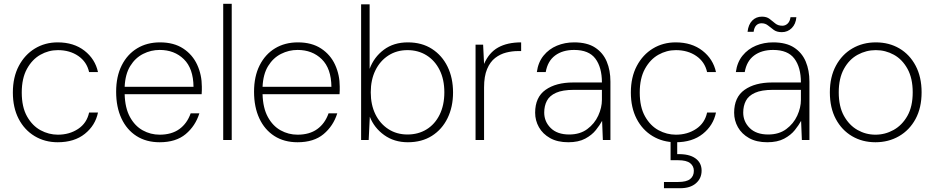

<svg xmlns="http://www.w3.org/2000/svg" viewBox="-20 -740 4940 1015"><path d="M285 12Q217 12 163 -20.5Q109 -53 78.5 -112Q48 -171 48 -251Q48 -332 79.5 -391.5Q111 -451 164.5 -483.5Q218 -516 285 -516Q370 -516 426.5 -472Q483 -428 498 -359H451Q439 -413 394 -444Q349 -475 286 -475Q237 -475 193.5 -450.5Q150 -426 122.5 -376Q95 -326 95 -251Q95 -174 123 -124.5Q151 -75 194.5 -51.5Q238 -28 286 -28Q347 -28 393 -58.5Q439 -89 451 -145H498Q484 -77 428.5 -32.5Q373 12 285 12Z M824 12Q753 12 701.5 -21Q650 -54 622 -114Q594 -174 594 -255Q594 -336 623.5 -394.5Q653 -453 705 -484.5Q757 -516 826 -516Q899 -516 948.5 -483.5Q998 -451 1022.5 -397.5Q1047 -344 1047 -282Q1047 -272 1047 -263Q1047 -254 1046 -242H639Q641 -169 667 -121.5Q693 -74 734.5 -51Q776 -28 824 -28Q887 -28 928 -57.5Q969 -87 988 -141H1034Q1013 -74 961.5 -31Q910 12 824 12ZM824 -476Q778 -476 736.5 -455Q695 -434 668.5 -391Q642 -348 639 -281H1003Q1002 -378 952 -427Q902 -476 824 -476Z M1160 0V-720H1205V0Z M1553 12Q1482 12 1430.5 -21Q1379 -54 1351 -114Q1323 -174 1323 -255Q1323 -336 1352.5 -394.5Q1382 -453 1434 -484.5Q1486 -516 1555 -516Q1628 -516 1677.5 -483.5Q1727 -451 1751.5 -397.5Q1776 -344 1776 -282Q1776 -272 1776 -263Q1776 -254 1775 -242H1368Q1370 -169 1396 -121.5Q1422 -74 1463.5 -51Q1505 -28 1553 -28Q1616 -28 1657 -57.5Q1698 -87 1717 -141H1763Q1742 -74 1690.5 -31Q1639 12 1553 12ZM1553 -476Q1507 -476 1465.5 -455Q1424 -434 1397.5 -391Q1371 -348 1368 -281H1732Q1731 -378 1681 -427Q1631 -476 1553 -476Z M2136 12Q2064 12 2011 -26Q1958 -64 1935 -123L1929 0H1889V-717H1934V-376Q1957 -438 2009 -477Q2061 -516 2136 -516Q2210 -516 2263.5 -481.5Q2317 -447 2346 -387.5Q2375 -328 2375 -251Q2375 -175 2346 -115.5Q2317 -56 2263.5 -22Q2210 12 2136 12ZM2134 -29Q2191 -29 2235 -56Q2279 -83 2304 -133.5Q2329 -184 2329 -252Q2329 -320 2304 -370Q2279 -420 2235 -447.5Q2191 -475 2134 -475Q2077 -475 2033 -446.5Q1989 -418 1964.5 -368Q1940 -318 1940 -252Q1940 -186 1964.5 -136Q1989 -86 2033 -57.5Q2077 -29 2134 -29Z M2494 0V-504H2534L2539 -402Q2565 -462 2613.5 -489Q2662 -516 2735 -516V-470H2717Q2687 -470 2655.5 -462Q2624 -454 2597.5 -433.5Q2571 -413 2555 -375Q2539 -337 2539 -278V0Z M2984 12Q2927 12 2888 -10Q2849 -32 2829 -67.5Q2809 -103 2809 -144Q2809 -226 2864 -265Q2919 -304 3010 -304H3162Q3162 -384 3127.5 -430Q3093 -476 3015 -476Q2954 -476 2914.5 -446.5Q2875 -417 2865 -359H2818Q2825 -411 2853.5 -446Q2882 -481 2924 -498.5Q2966 -516 3015 -516Q3084 -516 3126 -488.5Q3168 -461 3187.5 -414.5Q3207 -368 3207 -309V0H3167L3163 -101Q3151 -79 3130 -52.5Q3109 -26 3073.5 -7Q3038 12 2984 12ZM2989 -29Q3046 -29 3084.5 -57.5Q3123 -86 3142.5 -128.5Q3162 -171 3162 -212V-265H3014Q2954 -265 2919.5 -249.5Q2885 -234 2871 -207Q2857 -180 2857 -145Q2857 -97 2891.5 -63Q2926 -29 2989 -29Z M3552 12Q3484 12 3430 -20.5Q3376 -53 3345.5 -112Q3315 -171 3315 -251Q3315 -332 3346.5 -391.5Q3378 -451 3431.5 -483.5Q3485 -516 3552 -516Q3637 -516 3693.5 -472Q3750 -428 3765 -359H3718Q3706 -413 3661 -444Q3616 -475 3553 -475Q3504 -475 3460.5 -450.5Q3417 -426 3389.5 -376Q3362 -326 3362 -251Q3362 -174 3390 -124.5Q3418 -75 3461.5 -51.5Q3505 -28 3553 -28Q3614 -28 3660 -58.5Q3706 -89 3718 -145H3765Q3751 -77 3695.5 -32.5Q3640 12 3552 12ZM3490 255V222H3565Q3609 222 3628.5 206.5Q3648 191 3648 163Q3648 138 3628.5 122.5Q3609 107 3565 107H3525V-7H3560V75Q3622 73 3655.5 96.5Q3689 120 3689 162Q3689 203 3659 229Q3629 255 3576 255Z M4036 12Q3979 12 3940 -10Q3901 -32 3881 -67.5Q3861 -103 3861 -144Q3861 -226 3916 -265Q3971 -304 4062 -304H4214Q4214 -384 4179.5 -430Q4145 -476 4067 -476Q4006 -476 3966.5 -446.5Q3927 -417 3917 -359H3870Q3877 -411 3905.5 -446Q3934 -481 3976 -498.5Q4018 -516 4067 -516Q4136 -516 4178 -488.5Q4220 -461 4239.5 -414.5Q4259 -368 4259 -309V0H4219L4215 -101Q4203 -79 4182 -52.5Q4161 -26 4125.5 -7Q4090 12 4036 12ZM4041 -29Q4098 -29 4136.5 -57.5Q4175 -86 4194.5 -128.5Q4214 -171 4214 -212V-265H4066Q4006 -265 3971.5 -249.5Q3937 -234 3923 -207Q3909 -180 3909 -145Q3909 -97 3943.5 -63Q3978 -29 4041 -29ZM4113 -570Q4087 -570 4071 -581.5Q4055 -593 4040.5 -605Q4026 -617 4006 -617Q3989 -617 3978 -606Q3967 -595 3964 -572H3932Q3936 -610 3956.5 -631Q3977 -652 4008 -652Q4033 -652 4048.5 -640Q4064 -628 4078.5 -616Q4093 -604 4116 -604Q4132 -604 4144 -615.5Q4156 -627 4159 -649H4190Q4187 -613 4165.5 -591.5Q4144 -570 4113 -570Z M4608 12Q4539 12 4484.5 -20Q4430 -52 4398.5 -111Q4367 -170 4367 -252Q4367 -333 4399 -392.5Q4431 -452 4486 -484Q4541 -516 4610 -516Q4680 -516 4734.5 -484Q4789 -452 4820.5 -392.5Q4852 -333 4852 -252Q4852 -170 4820 -111Q4788 -52 4732.5 -20Q4677 12 4608 12ZM4608 -28Q4659 -28 4704 -53Q4749 -78 4777 -127.5Q4805 -177 4805 -252Q4805 -326 4777.5 -376Q4750 -426 4705.5 -450.5Q4661 -475 4610 -475Q4559 -475 4514 -450.5Q4469 -426 4441.5 -376Q4414 -326 4414 -252Q4414 -177 4441.5 -127.5Q4469 -78 4513 -53Q4557 -28 4608 -28Z"/></svg>

Font: DM Sans ExtraLight
Style: Regular
Weight: 200
Designer: Colophon Foundry, Jonny Pinhorn
Foundry: Colophon Foundry
Version: Version 4.004; ttfautohint (v1.8.4.7-5d5b)